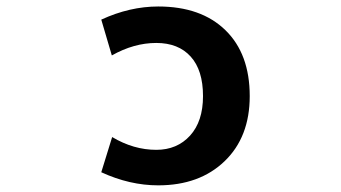

<svg xmlns="http://www.w3.org/2000/svg" viewBox="-20 -554 1040 586"><path d="M322.3 -135.7Q387.7 -96.7 457 -96.7Q520.5 -96.7 560.1 -140.1Q599.6 -183.6 599.6 -260.7Q599.6 -339.8 562 -381.3Q524.4 -422.9 457 -422.9Q388.7 -422.9 321.3 -384.8L289.1 -494.1Q376 -534.2 462.9 -534.2Q593.8 -534.2 668 -461.9Q742.2 -389.6 742.2 -260.7Q742.2 -135.7 665.5 -62Q588.9 11.7 462.9 11.7Q376 11.7 289.1 -28.3Z"/></svg>

Font: Gen Shin Gothic Monospace Bold
Style: Bold
Weight: 700
Designer: [Source Han Sans]
Ryoko NISHIZUKA  (kana & ideographs); Paul D. Hunt (Latin, Greek & Cyrillic); Wenlong ZHANG  (bopomofo
Version: Version 1.002.20150607